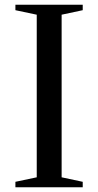

<svg xmlns="http://www.w3.org/2000/svg" viewBox="-20 -790 414 810"><path d="M135 -42V-728L45 -747V-770H329V-747L240 -728V-42L329 -23V0H45V-23Z"/></svg>

Font: Libre Caslon Text
Style: Regular
Weight: 400
Designer: Pablo Impallari, Rodrigo Fuenzalida
Foundry: Pablo Impallari, Rodrigo Fuenzalida
Version: Version 1.002